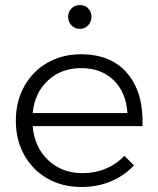

<svg xmlns="http://www.w3.org/2000/svg" viewBox="-20 -742 629 764"><path d="M547 -240H110Q117 -156 172 -104.5Q227 -53 308 -53Q358 -53 401 -71Q444 -89 475 -122L513 -84Q475 -43 421.5 -20.5Q368 2 304 2Q228 2 169 -31.5Q110 -65 76.5 -125Q43 -185 43 -262Q43 -338 76.5 -398.5Q110 -459 169 -492.5Q228 -526 302 -526Q424 -526 488 -448.5Q552 -371 547 -240ZM487 -292Q482 -374 432.5 -422.5Q383 -471 303 -471Q224 -471 171 -422Q118 -373 110 -292ZM344 -675Q344 -655 330.5 -641Q317 -627 298 -627Q278 -627 264.5 -641Q251 -655 251 -675Q251 -695 264.5 -708.5Q278 -722 298 -722Q318 -722 331 -708.5Q344 -695 344 -675Z"/></svg>

Font: Gontserrat Light
Style: Regular
Weight: 300
Designer: Julieta Ulanovsky
Foundry: Julieta Ulanovsky
Version: Version 6.001